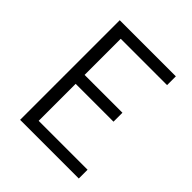

<svg xmlns="http://www.w3.org/2000/svg" viewBox="-193 -831 958 958"><g transform="rotate(45 286.0 -351.5)"><path d="M498 -703V-641H171V-386H438V-323H171V-62H516V0H102V-703Z"/></g></svg>

Font: Museo Sans Light
Style: Regular
Weight: 300
Designer: Jos Buivenga
Foundry: Jos Buivenga & Rosetta Type Foundry (extension, remastering)
Version: Version 3.600;PS 1.000;hotconv 1.0.88;makeotf.lib2.5.647800;